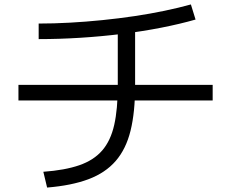

<svg xmlns="http://www.w3.org/2000/svg" viewBox="-20 -795 1040 864"><path d="M175 -22Q272 -29 337 -51.5Q402 -74 440 -118Q478 -162 494 -233Q510 -304 510 -409V-685H588V-409Q588 -290 567.5 -207Q547 -124 500.5 -70.5Q454 -17 378 11.5Q302 40 192 49ZM63 -343V-413H937V-343ZM154 -689Q222 -689 294.5 -693Q367 -697 441 -704.5Q515 -712 585.5 -722.5Q656 -733 720.5 -746.5Q785 -760 839 -775L860 -707Q790 -687 706 -670.5Q622 -654 529.5 -642.5Q437 -631 341.5 -625Q246 -619 154 -619Z"/></svg>

Font: M PLUS 2
Style: Regular
Weight: 400
Designer: Coji Morishita
Foundry: UNDERFOREST DESIGN
Version: Version 1.001